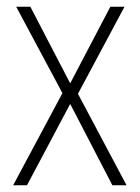

<svg xmlns="http://www.w3.org/2000/svg" viewBox="-20 -549 415 569"><path d="M165 -273 19 0H60L188 -241L313 0H355L211 -271L349 -529H307L188 -302L70 -529H28Z"/></svg>

Font: Noto Sans Arabic UI Cn XLt
Style: Regular
Weight: 200
Width: 3
Designer: Monotype Design Team, Nadine Chahine and Nizar Qandah
Foundry: Monotype Imaging Inc.
Version: Version 2.010